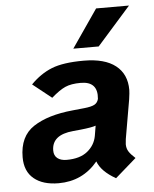

<svg xmlns="http://www.w3.org/2000/svg" viewBox="-51 -735 634 791"><g transform="rotate(-5 265.5 -340.0)"><path d="M449 -124Q449 -107 457 -94Q465 -81 484 -64L397 12Q337 -22 322 -64Q259 12 160 12Q95 12 58 -18.5Q21 -49 21 -107Q21 -194 80.5 -233Q140 -272 243 -282L292 -287Q321 -290 334 -297Q347 -304 351 -320Q358 -392 286 -392Q246 -392 221.5 -381Q197 -370 164 -341L86 -403Q126 -444 173.5 -463Q221 -482 306 -482Q393 -482 438 -446.5Q483 -411 483 -346Q483 -335 479 -307L451 -145Q449 -129 449 -124ZM325 -169 332 -211Q316 -205 269 -200L238 -197Q149 -189 149 -124Q149 -103 163 -92Q177 -81 201 -81Q256 -81 287 -106Q318 -131 325 -169ZM376 -692H512L373 -535H268Z"/></g></svg>

Font: KoHo
Style: Bold Italic
Weight: 700
Italic angle: -10°
Version: Version 1.000; ttfautohint (v1.6)